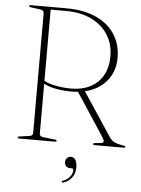

<svg xmlns="http://www.w3.org/2000/svg" viewBox="-60 -747 738 1004"><g transform="rotate(5 309.0 -245.0)"><path d="M536.5 -466Q536.5 -392.5 494.2 -342.5Q452 -292.5 381.5 -276.5L532 -49Q545 -30 561 -22.8Q577 -15.5 599.5 -12.5Q611.5 -10.5 614.8 -9Q618 -7.5 618 -5Q618 0 609 0H457.5Q448.5 0 448.5 -5Q448.5 -10 458 -11L489 -14Q512 -16 494.5 -43.5L345.5 -270.5Q328.5 -268.5 310.5 -268.5Q272 -268.5 233.2 -275.2Q194.5 -282 166 -296.5V-35.5Q166 -20 185.5 -18L247.5 -11Q256.5 -10.5 256.5 -5Q256.5 0 248.5 0H60.5Q52.5 0 52.5 -5Q52.5 -10 61.5 -11L111.5 -18Q131 -20 131 -35.5V-664.5Q131 -680 111.5 -682L61.5 -689Q52.5 -690 52.5 -695Q52.5 -700 60.5 -700H245.5Q339.5 -700 404.5 -670Q469.5 -640 503 -587Q536.5 -534 536.5 -466ZM166 -686V-312Q193.5 -297.5 232.5 -290.8Q271.5 -284 306.5 -284Q396 -284 447.2 -333.5Q498.5 -383 498.5 -470.5Q498.5 -533 468 -581.8Q437.5 -630.5 380.8 -658.2Q324 -686 245.5 -686ZM340 131Q325.5 131 318 122.8Q310.5 114.5 310.5 102Q310.5 88.5 318.8 80Q327 71.5 339 71.5Q353 71.5 362.2 84.2Q371.5 97 371.5 124.5Q371.5 157 354.5 178.8Q337.5 200.5 311.5 209Q304.5 211 302.5 206.5Q300.5 202 307 200Q330.5 192 343.8 175Q357 158 357 141Q357 131 348.5 131Z"/></g></svg>

Font: Fraunces 72pt S000 Thin
Style: Regular
Weight: 100
Version: Version 1.000; ttfautohint (v1.8.3)